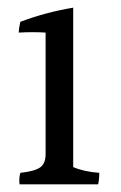

<svg xmlns="http://www.w3.org/2000/svg" viewBox="-20 -530 317 501"><path d="M99 -128V-445Q83 -446 65.5 -446Q48 -446 29 -445Q29 -455 33 -473Q99 -498 171 -510V-94Q199 -82 239 -79Q239 -61 236 -49H31Q29 -64 33 -79Q70 -83 84.5 -93Q99 -103 99 -128Z"/></svg>

Font: Halant
Style: Regular
Weight: 400
Designer: Hitesh Malaviya (Devanagari), Satya Rajpurohit (Latin)
Foundry: Indian Type Foundry
Version: Version 1.101;PS 1.0;hotconv 1.0.78;makeotf.lib2.5.61930; tt